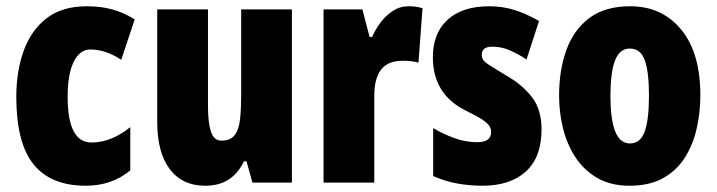

<svg xmlns="http://www.w3.org/2000/svg" viewBox="-20 -649 2289 613"><path d="M254 -56Q142 -56 87 -124.5Q32 -193 32 -340Q32 -421 55.5 -486.5Q79 -552 128.5 -590.5Q178 -629 257 -629Q303 -629 340 -618.5Q377 -608 410 -587L367 -458Q318 -491 268 -491Q235 -491 215.5 -452Q196 -413 196 -340Q196 -194 272 -194Q335 -194 396 -243V-105Q337 -56 254 -56Z M912 -619V-66H786L767 -134H759Q740 -95 709.5 -75.5Q679 -56 635 -56Q562 -56 522 -109Q482 -162 482 -259V-619H644V-312Q644 -257 653.5 -228.5Q663 -200 687 -200Q716 -200 729.5 -218Q743 -236 746.5 -269Q750 -302 750 -346V-619Z M1284 -629Q1294 -629 1304 -628Q1314 -627 1329 -623L1316 -449Q1297 -455 1266 -455Q1218 -455 1196.5 -426.5Q1175 -398 1175 -344V-66H1013V-619H1137L1160 -531H1168Q1178 -554 1194.5 -576.5Q1211 -599 1234 -614Q1257 -629 1284 -629Z M1709 -236Q1709 -147 1659 -101.5Q1609 -56 1520 -56Q1480 -56 1440.5 -63Q1401 -70 1363 -87V-240Q1393 -222 1429.5 -208.5Q1466 -195 1503 -195Q1548 -195 1548 -227Q1548 -236 1543.5 -245Q1539 -254 1521.5 -266Q1504 -278 1465 -297Q1362 -349 1362 -466Q1362 -543 1409 -586Q1456 -629 1542 -629Q1585 -629 1623 -617Q1661 -605 1701 -582L1661 -459Q1636 -476 1608.5 -488Q1581 -500 1552 -500Q1518 -500 1518 -474Q1518 -465 1522.5 -458Q1527 -451 1544 -440Q1561 -429 1596 -408Q1646 -380 1677.5 -340Q1709 -300 1709 -236Z M2216 -344Q2216 -291 2204.5 -239.5Q2193 -188 2167 -146.5Q2141 -105 2097.5 -80.5Q2054 -56 1990 -56Q1931 -56 1888.5 -80Q1846 -104 1818.5 -145Q1791 -186 1778 -237.5Q1765 -289 1765 -344Q1765 -424 1788 -488.5Q1811 -553 1861 -591Q1911 -629 1992 -629Q2093 -629 2154.5 -555Q2216 -481 2216 -344ZM1929 -342Q1929 -191 1991 -191Q2025 -191 2038.5 -229.5Q2052 -268 2052 -344Q2052 -420 2038.5 -457Q2025 -494 1991 -494Q1959 -494 1944 -457Q1929 -420 1929 -342Z"/></svg>

Font: Noto Sans Malayalam UI ExtraCondensed Black
Style: Regular
Weight: 900
Width: 2
Designer: Jelle Bosma - Monotype Design Team
Foundry: Monotype Imaging Inc.
Version: Version 2.104; ttfautohint (v1.8.4.7-5d5b)